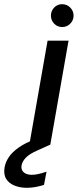

<svg xmlns="http://www.w3.org/2000/svg" viewBox="-115 -690 371 916"><path d="M25 0 112 -496H212L125 0ZM182 -561Q159 -561 143.5 -577Q128 -593 128 -615Q128 -638 143.5 -654Q159 -670 181 -670Q204 -670 220 -654Q236 -638 236 -615Q236 -593 220 -577Q204 -561 182 -561ZM13 206Q-19 206 -45.5 195.5Q-72 185 -85.5 163.5Q-99 142 -93 107Q-88 82 -72.5 59Q-57 36 -26 14Q5 -8 55 -27L110 -49L125 0L65 27Q26 44 9 61.5Q-8 79 -12 98Q-16 119 -2.5 131.5Q11 144 37 144Q51 144 69 140Q87 136 107 129L95 192Q77 198 55.5 202Q34 206 13 206Z"/></svg>

Font: DM Sans 24pt Medium
Style: Italic
Weight: 500
Italic angle: -10°
Designer: Colophon Foundry, Jonny Pinhorn
Foundry: Colophon Foundry
Version: Version 4.004;gftools[0.9.30]